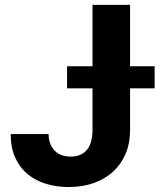

<svg xmlns="http://www.w3.org/2000/svg" viewBox="-20 -747 646 777"><path d="M23.4 -204.5H176.5Q176.8 -182.9 183.4 -165.8Q190 -148.8 201.5 -137.1Q213.1 -125.4 229.4 -119.3Q245.7 -113.3 266 -113.3Q308.9 -113.3 331.5 -140.3Q354 -167.3 354.4 -220.2V-389.6H251.4V-478.7H354.4V-727.3H506.4V-478.7H605.8V-389.6H506.4V-220.2Q506.4 -167.3 488.3 -124.6Q470.2 -82 437.5 -52.2Q404.8 -22.4 359.2 -6.2Q313.6 9.9 258.2 9.9Q208.8 9.9 165.8 -3.2Q122.9 -16.3 91.1 -43Q59.3 -69.6 41.2 -109.9Q23.1 -150.2 23.4 -204.5Z"/></svg>

Font: Cannonade
Style: Bold
Weight: 700
Designer: Rasmus Andersson
Foundry: rsms
Version: Version 3.012;git-f93a4a705